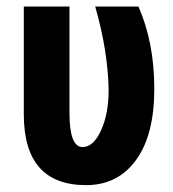

<svg xmlns="http://www.w3.org/2000/svg" viewBox="-20 -548 521 579"><path d="M189.5 -528.3V-207.5Q189.5 -104.5 229 -104.5Q261.7 -104.5 284.7 -154.8Q307.6 -205.1 307.6 -276.4Q305.7 -393.6 267.1 -528.3H397.5Q445.3 -419.9 445.3 -280.3Q445.3 -140.6 390.1 -65.2Q335 10.3 239.7 10.3Q52.7 10.3 51.8 -201.2V-528.3Z"/></svg>

Font: RobotoCondensed-Bold
Style: Bold
Weight: 700
Designer: Google
Version: Version 2.001240; 2014